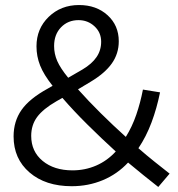

<svg xmlns="http://www.w3.org/2000/svg" viewBox="-20 -730 709 763"><path d="M654 -40 609 13Q581 -9 550.5 -33.5Q520 -58 489 -84Q446 -38 388.5 -14Q331 10 265 10Q161 10 97.5 -44.5Q34 -99 34 -188Q34 -248 65.5 -293Q97 -338 170 -378L189 -389Q154 -433 139.5 -469.5Q125 -506 125 -546Q125 -616 173.5 -663Q222 -710 294 -710Q363 -710 407.5 -669.5Q452 -629 452 -566Q452 -517 424.5 -478Q397 -439 340 -405L290 -375Q331 -329 380 -280.5Q429 -232 480 -186Q505 -226 521.5 -274Q538 -322 548 -374L616 -363Q603 -299 582 -243Q561 -187 530 -141Q562 -113 594 -87.5Q626 -62 654 -40ZM195 -547Q195 -516 207.5 -487.5Q220 -459 251 -421L308 -454Q345 -476 363.5 -503Q382 -530 382 -564Q382 -601 355.5 -625.5Q329 -650 292 -650Q250 -650 222.5 -621.5Q195 -593 195 -547ZM104 -190Q104 -128 149.5 -90.5Q195 -53 268 -53Q318 -53 362 -72Q406 -91 440 -128Q383 -180 327.5 -235Q272 -290 228 -341L205 -328Q151 -297 127.5 -265Q104 -233 104 -190Z"/></svg>

Font: Red Hat Text
Style: Regular
Weight: 400
Designer: Pentagram / MCKL
Foundry: Pentagram / MCKL
Version: Version 1.005; Red Hat Text